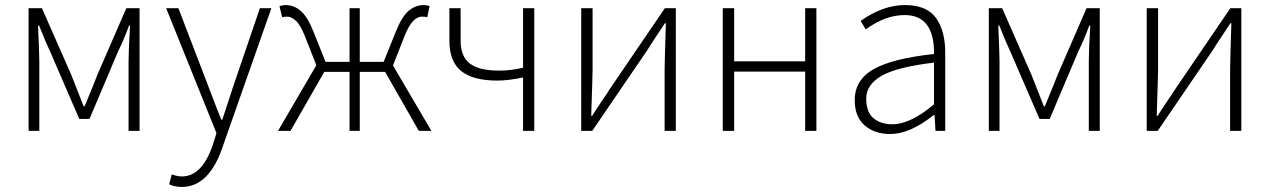

<svg xmlns="http://www.w3.org/2000/svg" viewBox="-20 -512 4967 751"><path d="M91.8 0V-480H144L258.8 -219.2L307.1 -96.2H311Q356 -205.1 360.8 -219.2L474.1 -480H525.9V0H482.9V-272Q482.9 -317.9 488.8 -412.1H484.9Q462.9 -353 441.9 -311L330.1 -46.9H290L175.8 -311Q161.6 -339.8 132.8 -412.1H128.9Q133.8 -294.9 133.8 -272V0Z M690.9 219.2Q664.1 219.2 641.6 209L651.9 169.9Q671.9 177.7 690.9 178.2Q772 178.2 813.5 50.8L826.7 8.8L629.9 -480H677.7L793.5 -178.2Q831.5 -77.1 845.7 -43.9H849.6Q854.5 -58.1 893.6 -178.2L996.6 -480H1041.5L851.6 60.1Q798.8 219.2 690.9 219.2Z M1083.5 -444.8 1073.2 -487.8Q1083 -491.7 1096.2 -492.2Q1130.4 -492.2 1156.7 -469Q1183.1 -445.8 1206.1 -388.2L1253.4 -270H1347.2V-480H1387.2V-270H1480.5L1528.3 -388.2Q1551.3 -446.3 1577.9 -469.2Q1604.5 -492.2 1638.2 -492.2Q1650.4 -492.2 1660.2 -487.8L1651.4 -444.8Q1645.5 -446.8 1629.9 -446.8Q1592.3 -446.8 1562.5 -371.1L1517.1 -255.9L1667.5 0H1618.2L1486.3 -231H1387.2V0H1347.2V-231H1248.5L1116.2 0H1067.4L1217.3 -256.8L1172.4 -371.1Q1154.3 -416 1136.7 -431.4Q1119.1 -446.8 1104.2 -446.8Q1089.4 -446.8 1083.5 -444.8Z M2025.9 0V-209Q1967.8 -196.8 1925.8 -196.8Q1830.6 -196.8 1784.2 -233.9Q1737.8 -271 1737.8 -353V-480H1781.7V-353Q1781.7 -291 1817.9 -263.4Q1854 -235.8 1933.1 -235.8Q1979 -235.8 2025.9 -247.1V-480H2069.8V0Z M2253.4 0V-480H2297.9V-240.2Q2297.9 -219.2 2292.5 -59.1H2296.4Q2305.2 -74.2 2330.3 -111.1Q2355.5 -147.9 2364.7 -163.1L2580.6 -480H2623.5V0H2579.6V-240.2Q2579.6 -264.2 2584.5 -420.9H2580.6Q2570.8 -405.8 2546.1 -368.9Q2521.5 -332 2512.7 -316.9L2296.4 0Z M2807.1 0V-480H2851.6V-272H3129.4V-480H3173.3V0H3129.4V-231.9H2851.6V0Z M3470.2 -25.9Q3541 -25.9 3633.3 -104V-267.1Q3489.3 -250 3428.7 -215.8Q3368.2 -180.7 3368.2 -127Q3368.2 -73.2 3396.7 -49.6Q3425.3 -25.9 3470.2 -25.9ZM3461.9 12.2Q3400.9 12.2 3362.1 -21.5Q3323.2 -55.2 3323.2 -120.1Q3323.2 -199.2 3396.7 -241.2Q3470.2 -283.2 3633.3 -300.8Q3635.3 -452.6 3519 -453.1Q3442.9 -453.1 3366.2 -397L3346.2 -430.2Q3434.1 -492.2 3519.5 -492.2Q3605 -492.2 3641.1 -441.7Q3677.2 -391.1 3677.2 -307.1V0H3639.2L3635.3 -62H3632.3Q3539.1 12.2 3461.9 12.2Z M3847.7 0V-480H3899.9L4014.6 -219.2L4063 -96.2H4066.9Q4111.8 -205.1 4116.7 -219.2L4230 -480H4281.7V0H4238.8V-272Q4238.8 -317.9 4244.6 -412.1H4240.7Q4218.8 -353 4197.8 -311L4085.9 -46.9H4045.9L3931.6 -311Q3917.5 -339.8 3888.7 -412.1H3884.8Q3889.6 -294.9 3889.6 -272V0Z M4465.3 0V-480H4509.8V-240.2Q4509.8 -219.2 4504.4 -59.1H4508.3Q4517.1 -74.2 4542.2 -111.1Q4567.4 -147.9 4576.7 -163.1L4792.5 -480H4835.4V0H4791.5V-240.2Q4791.5 -264.2 4796.4 -420.9H4792.5Q4782.7 -405.8 4758.1 -368.9Q4733.4 -332 4724.6 -316.9L4508.3 0Z"/></svg>

Font: SourceSansPro-Light
Style: Regular
Weight: 300
Designer: Paul D. Hunt
Foundry: Adobe Systems Incorporated
Version: Version 2.020;PS 2.0;hotconv 1.0.86;makeotf.lib2.5.63406